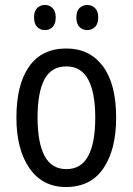

<svg xmlns="http://www.w3.org/2000/svg" viewBox="-20 -742 533 772"><path d="M447 -269Q447 -141 396 -65.5Q345 10 245 10Q151 10 98.5 -65.5Q46 -141 46 -269Q46 -402 97 -474.5Q148 -547 247 -547Q340 -547 393.5 -476Q447 -405 447 -269ZM131 -269Q131 -169 159 -115.5Q187 -62 247 -62Q306 -62 334.5 -114.5Q363 -167 363 -269Q363 -370 334.5 -422.5Q306 -475 247 -475Q186 -475 158.5 -422.5Q131 -370 131 -269ZM117 -672Q117 -698 129.5 -710Q142 -722 161 -722Q179 -722 191.5 -709.5Q204 -697 204 -672Q204 -646 191.5 -633.5Q179 -621 161 -621Q142 -621 129.5 -633.5Q117 -646 117 -672ZM287 -672Q287 -698 300 -710Q313 -722 331 -722Q349 -722 362 -709.5Q375 -697 375 -672Q375 -646 362 -633.5Q349 -621 331 -621Q312 -621 299.5 -633.5Q287 -646 287 -672Z"/></svg>

Font: Noto Sans Myanmar Condensed
Style: Regular
Weight: 400
Width: 3
Designer: Monotype Design Team
Foundry: Monotype Imaging Inc.
Version: Version 2.107; ttfautohint (v1.8.4.7-5d5b)